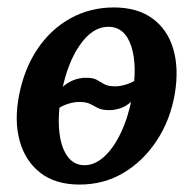

<svg xmlns="http://www.w3.org/2000/svg" viewBox="-20 -487 519 516"><path d="M194 9Q129 9 88.5 -22.5Q48 -54 33 -108Q18 -162 31 -230Q45 -302 80.5 -355Q116 -408 169 -437.5Q222 -467 286 -467Q349 -467 389.5 -437.5Q430 -408 445.5 -356Q461 -304 450 -236Q438 -165 401.5 -109.5Q365 -54 312 -22.5Q259 9 194 9ZM207 -43Q235 -43 260.5 -66.5Q286 -90 305.5 -131.5Q325 -173 335 -227Q350 -309 333 -362Q316 -415 271 -415Q229 -415 195 -366.5Q161 -318 146 -240Q135 -182 139 -137.5Q143 -93 160.5 -68Q178 -43 207 -43ZM274 -191Q254 -191 243.5 -196.5Q233 -202 222.5 -207.5Q212 -213 193 -213Q179 -213 163 -208Q147 -203 131 -192L138 -243Q155 -262 173.5 -270Q192 -278 211 -278Q230 -278 240 -272.5Q250 -267 260 -261Q270 -255 290 -255Q303 -255 319 -260Q335 -265 353 -276L344 -225Q325 -204 307.5 -197.5Q290 -191 274 -191Z"/></svg>

Font: Vollkorn Medium
Style: Italic
Weight: 500
Italic angle: -11°
Designer: Friedrich Althausen
Foundry: Friedrich Althausen
Version: Version 5.000